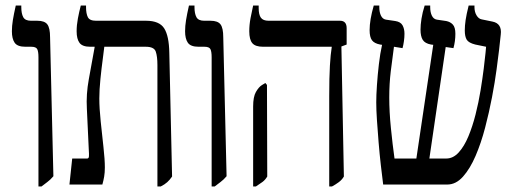

<svg xmlns="http://www.w3.org/2000/svg" viewBox="-20 -667 1864 694"><path d="M119 7V-460Q119 -481 114.5 -489.5Q110 -498 93 -498H72Q43 -498 33 -512.5Q23 -527 23 -554Q23 -573 26.5 -594.5Q30 -616 37 -647H57V-641Q57 -618 64 -605Q71 -592 92 -592H115Q141 -592 151 -579Q161 -566 161 -532L173 -30Q162 -17 151 -9Q140 -1 130 7Z M231 0 241 -94H295Q301 -94 301.5 -102Q302 -110 301 -124L294 -274Q291 -326 301 -380.5Q311 -435 322 -496V-498H306Q278 -498 267.5 -512Q257 -526 257 -554Q257 -576 261.5 -600Q266 -624 272 -647H291V-641Q291 -618 297.5 -605Q304 -592 327 -592H508Q556 -592 573.5 -564.5Q591 -537 592 -476L602 -29Q594 -17 584.5 -8.5Q575 0 561 7H549V-432Q549 -463 543 -480.5Q537 -498 507 -498H357Q356 -487 351.5 -454Q347 -421 343 -381.5Q339 -342 339 -311Q339 -276 344 -228Q349 -180 354 -135Q359 -90 359 -62Q359 -43 356.5 -28.5Q354 -14 350 0Z M745 7V-460Q745 -481 740.5 -489.5Q736 -498 719 -498H698Q669 -498 659 -512.5Q649 -527 649 -554Q649 -573 652.5 -594.5Q656 -616 663 -647H683V-641Q683 -618 690 -605Q697 -592 718 -592H741Q767 -592 777 -579Q787 -566 787 -532L799 -30Q788 -17 777 -9Q766 -1 756 7Z M1170 7V-319Q1170 -388 1172.5 -430Q1175 -472 1179 -496V-498H931Q903 -498 892 -511Q881 -524 881 -554Q881 -577 885.5 -601Q890 -625 895 -647H915V-638Q915 -614 923 -603Q931 -592 951 -592H1209Q1233 -592 1233 -565V-506L1214 -499L1223 -29Q1216 -17 1204.5 -8.5Q1193 0 1180 7ZM895 7V-282Q895 -317 905 -334.5Q915 -352 926 -359L939 -367L945 -360L946 -29Q939 -17 929 -9.5Q919 -2 905 7Z M1365 0Q1361 -31 1356.5 -70.5Q1352 -110 1348.5 -152.5Q1345 -195 1342.5 -232.5Q1340 -270 1340 -297Q1340 -323 1342.5 -359.5Q1345 -396 1349.5 -435Q1354 -474 1361 -505L1354 -506Q1333 -510 1324.5 -521.5Q1316 -533 1316 -558Q1316 -595 1331 -647H1351V-641Q1351 -623 1357 -610.5Q1363 -598 1375 -596L1409 -591Q1428 -588 1435 -575.5Q1442 -563 1442 -545Q1442 -532 1440 -518Q1438 -504 1435 -493L1404 -498Q1398 -455 1392.5 -409.5Q1387 -364 1387 -315Q1387 -263 1393 -203.5Q1399 -144 1406 -94H1485L1546 -505L1538 -506Q1516 -510 1508 -523Q1500 -536 1500 -560Q1500 -577 1503.5 -599.5Q1507 -622 1515 -647H1535V-641Q1535 -623 1541 -610.5Q1547 -598 1559 -596L1593 -591Q1608 -588 1617 -578Q1626 -568 1626 -545Q1626 -518 1619 -493L1591 -497L1532 -94H1593Q1618 -94 1638 -116Q1658 -138 1673 -174Q1688 -210 1699 -253.5Q1710 -297 1717 -340Q1724 -383 1728.5 -419Q1733 -455 1735 -476L1737 -498L1698 -506Q1674 -512 1667 -523.5Q1660 -535 1660 -557Q1660 -574 1663 -594.5Q1666 -615 1674 -647H1695V-641Q1695 -624 1702.5 -611.5Q1710 -599 1721 -597L1760 -589Q1795 -582 1790 -542L1784 -487Q1781 -462 1775 -416.5Q1769 -371 1758.5 -316Q1748 -261 1733.5 -205.5Q1719 -150 1699 -103.5Q1679 -57 1653.5 -28.5Q1628 0 1597 0Z"/></svg>

Font: Noto Serif Hebrew ExtraCondensed Medium
Style: Regular
Weight: 500
Width: 2
Designer: Monotype Design Team
Foundry: Monotype Imaging Inc.
Version: Version 2.004; ttfautohint (v1.8.4.7-5d5b)